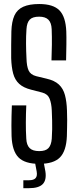

<svg xmlns="http://www.w3.org/2000/svg" viewBox="-20 -828 398 979"><path d="M180.5 7.5Q106.5 7.5 74.2 -25.5Q42 -58.5 39 -133.5Q38.5 -162.5 38.2 -187.2Q38 -212 38.8 -236.8Q39.5 -261.5 40.5 -290.5H114Q112 -247.5 111.8 -204.5Q111.5 -161.5 114 -121Q115.5 -88.5 131 -73Q146.5 -57.5 180 -57.5Q213 -57.5 227.2 -73Q241.5 -88.5 244 -121Q245.5 -148 246 -169.2Q246.5 -190.5 245.8 -213.2Q245 -236 244 -265Q242.5 -300.5 233 -324.5Q223.5 -348.5 195.5 -356L139.5 -370.5Q99.5 -380.5 77.8 -400.5Q56 -420.5 47.2 -452.8Q38.5 -485 37 -531.5Q36.5 -562.5 37 -598.5Q37.5 -634.5 38 -668Q39.5 -718 53.5 -748.8Q67.5 -779.5 98.5 -793.5Q129.5 -807.5 180 -807.5Q251.5 -807.5 283.2 -775Q315 -742.5 318 -667.5Q319 -640.5 318.5 -601.2Q318 -562 317 -520H242.5Q244 -559.5 244.5 -599.8Q245 -640 243.5 -679.5Q242 -712.5 226.5 -727.8Q211 -743 179.5 -743Q146 -743 131.5 -727.8Q117 -712.5 115 -679.5Q112.5 -643 112.8 -606Q113 -569 115 -531.5Q116 -490.5 125.8 -468.8Q135.5 -447 165 -439.5L217 -427Q258.5 -417.5 280.5 -396.8Q302.5 -376 311.2 -343.2Q320 -310.5 321.5 -265Q322.5 -237 322.5 -216.8Q322.5 -196.5 322 -177.5Q321.5 -158.5 321 -133.5Q318 -58.5 285.8 -25.5Q253.5 7.5 180.5 7.5ZM99 131.5V91H128Q152 91 161.5 80.2Q171 69.5 167 46.5L157.5 -4.5H202L211.5 46.5Q218 90 197.8 110.8Q177.5 131.5 128 131.5Z"/></svg>

Font: Big Shoulders Display Thin Medium
Style: Regular
Weight: 500
Version: Version 2.002